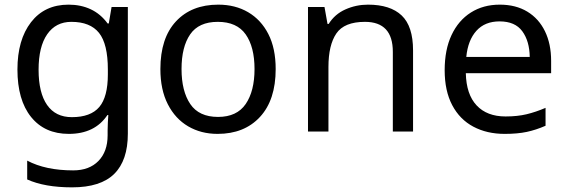

<svg xmlns="http://www.w3.org/2000/svg" viewBox="-20 -566 2442 826"><path d="M275 -546Q328 -546 370.5 -526Q413 -506 443 -465H448L460 -536H530V9Q530 124 471.5 182Q413 240 290 240Q172 240 97 206V125Q176 167 295 167Q364 167 403.5 126.5Q443 86 443 16V-5Q443 -17 444 -39.5Q445 -62 446 -71H442Q388 10 276 10Q172 10 113.5 -63Q55 -136 55 -267Q55 -395 113.5 -470.5Q172 -546 275 -546ZM287 -472Q220 -472 183 -418.5Q146 -365 146 -266Q146 -167 182.5 -114.5Q219 -62 289 -62Q370 -62 407 -105.5Q444 -149 444 -246V-267Q444 -377 406 -424.5Q368 -472 287 -472Z M1166 -269Q1166 -136 1098.5 -63Q1031 10 916 10Q845 10 789.5 -22.5Q734 -55 702 -117.5Q670 -180 670 -269Q670 -402 737 -474Q804 -546 919 -546Q992 -546 1047.5 -513.5Q1103 -481 1134.5 -419.5Q1166 -358 1166 -269ZM761 -269Q761 -174 798.5 -118.5Q836 -63 918 -63Q999 -63 1037 -118.5Q1075 -174 1075 -269Q1075 -364 1037 -418Q999 -472 917 -472Q835 -472 798 -418Q761 -364 761 -269Z M1563 -546Q1659 -546 1708 -499.5Q1757 -453 1757 -349V0H1670V-343Q1670 -472 1550 -472Q1461 -472 1427 -422Q1393 -372 1393 -278V0H1305V-536H1376L1389 -463H1394Q1420 -505 1466 -525.5Q1512 -546 1563 -546Z M2130 -546Q2199 -546 2248.5 -516Q2298 -486 2324.5 -431.5Q2351 -377 2351 -304V-251H1984Q1986 -160 2030.5 -112.5Q2075 -65 2155 -65Q2206 -65 2245.5 -74.5Q2285 -84 2327 -102V-25Q2286 -7 2246 1.5Q2206 10 2151 10Q2075 10 2016.5 -21Q1958 -52 1925.5 -113.5Q1893 -175 1893 -264Q1893 -352 1922.5 -415Q1952 -478 2005.5 -512Q2059 -546 2130 -546ZM2129 -474Q2066 -474 2029.5 -433.5Q1993 -393 1986 -321H2259Q2258 -389 2227 -431.5Q2196 -474 2129 -474Z"/></svg>

Font: Noto Sans Hebrew Droid
Style: Regular
Weight: 400
Designer: Monotype Design Team
Foundry: Monotype Imaging Inc.
Version: Version 1.100